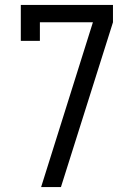

<svg xmlns="http://www.w3.org/2000/svg" viewBox="-20 -755 540 775"><path d="M146 0 355 -665H141V-590H64V-735H436V-665L346 -380L226 0Z"/></svg>

Font: Zed Sans
Style: Regular
Weight: 400
Designer: Belleve Invis
Foundry: Belleve Invis
Version: Version 1.0.0; ttfautohint (v1.8.4)